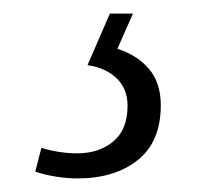

<svg xmlns="http://www.w3.org/2000/svg" viewBox="-20 -29 326 283"><path d="M94 234Q80 234 63.5 231.5Q47 229 32 224L41 189Q68 197 94 197Q126 197 147 179.5Q168 162 168 127Q168 102 152 86.5Q136 71 109 67L142 -9H176L153 43Q182 52 199.5 72.5Q217 93 217 126Q217 180 183 207Q149 234 94 234Z"/></svg>

Font: Noto Serif Condensed Light
Style: Italic
Weight: 300
Width: 3
Italic angle: -12°
Designer: Monotype Design Team
Foundry: Monotype Imaging Inc.
Version: Version 2.014; ttfautohint (v1.8.4.7-5d5b)